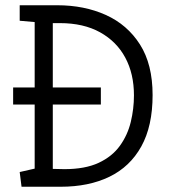

<svg xmlns="http://www.w3.org/2000/svg" viewBox="-20 -711 645 731"><path d="M30 -378H364V-313H30ZM62 0 55 -56 112 -69V-627L55 -632V-691H198Q301 -691 383 -654Q465 -617 513 -541.5Q561 -466 561 -349Q561 -231 518 -153.5Q475 -76 396.5 -38Q318 0 211 0ZM225 -67Q304 -67 355.5 -91Q407 -115 436.5 -156Q466 -197 478 -247Q490 -297 490 -348Q490 -430 457 -491.5Q424 -553 361 -588Q298 -623 208 -623H181V-68Z"/></svg>

Font: Kreon Light
Style: Regular
Weight: 300
Designer: Julia Petretta
Foundry: Julia Petretta and Eli Heuer
Version: Version 2.002